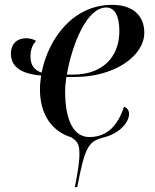

<svg xmlns="http://www.w3.org/2000/svg" viewBox="-20 -566 640 793"><path d="M289 207H299C330 45 344 21 399 4C477 -13 513 -63 513 -95C513 -111 505 -121 492 -125C468 -51 425 0 349 0C284 0 249 -69 249 -189C249 -207 251 -230 254 -248H289C453 -248 576 -335 576 -431C576 -503 527 -546 443 -546C278 -546 178 -401 152 -266C119 -277 106 -300 106 -332C106 -363 115 -382 129 -397C121 -403 103 -408 89 -408C47 -408 25 -382 25 -345C25 -290 67 -261 150 -254C147 -235 145 -215 145 -197C145 -88 199 -22 274 1C303 19 308 33 308 72C308 104 300 154 289 207ZM283 -258H256C279 -387 339 -535 419 -535C453 -535 473 -501 473 -438C473 -328 401 -258 283 -258Z"/></svg>

Font: Noto Serif Display
Style: Italic
Weight: 400
Italic angle: -12°
Designer: Monotype Design Team
Foundry: Monotype Imaging Inc.
Version: Version 2.009